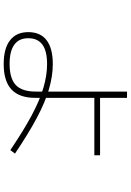

<svg xmlns="http://www.w3.org/2000/svg" viewBox="146 -819 708 1040"><g transform="rotate(90 500.0 -299.0)"><path d="M327 35Q242 35 198 0.5Q154 -34 154 -98Q154 -164 198 -197.5Q242 -231 327 -231Q391 -231 462 -210.5Q533 -190 618.5 -144.5Q704 -99 812 -26L793 -1Q688 -72 606 -116Q524 -160 456 -180Q388 -200 327 -200Q256 -200 221.5 -174.5Q187 -149 187 -98Q187 -48 222 -22.5Q257 3 326 3Q405 3 440.5 -30.5Q476 -64 476 -138V-191V-633H510V-487H821V-456H510V-135Q510 -50 465 -7.5Q420 35 327 35Z"/></g></svg>

Font: M PLUS 1 Code ExtraLight
Style: Regular
Weight: 250
Designer: Coji Morishita
Foundry: UNDERFOREST DESIGN
Version: Version 1.002